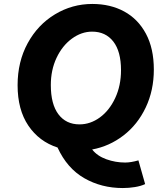

<svg xmlns="http://www.w3.org/2000/svg" viewBox="-20 -749 830 971"><path d="M592 -394Q592 -489 553 -539Q514 -589 446 -589Q392 -589 343.5 -553.5Q295 -518 266 -456.5Q237 -395 237 -319Q237 -222 275.5 -171Q314 -120 382 -120Q437 -120 485 -155Q533 -190 562.5 -253Q592 -316 592 -394ZM271 -3Q178 -33 123.5 -113.5Q69 -194 69 -318Q69 -437 120 -530.5Q171 -624 258 -676.5Q345 -729 447 -729Q538 -729 608 -691Q678 -653 718 -578.5Q758 -504 758 -397Q758 -292 717 -205.5Q676 -119 604.5 -64Q533 -9 446 7Q472 40 518 56.5Q564 73 613 73Q642 73 680 62L714 182Q693 192 662.5 197Q632 202 601 202Q493 202 406 152Q319 102 271 -3Z"/></svg>

Font: Nebula Sans Bold
Style: Regular
Weight: 700
Italic angle: -9°
Designer: Paul D. Hunt for Adobe (as Source Sans)
Foundry: Nebula Entertainment & Broadcasting LLC
Version: Version 1.010